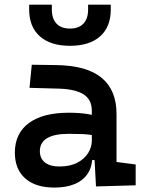

<svg xmlns="http://www.w3.org/2000/svg" viewBox="-20 -803 626 832"><path d="M396 4.9 387.7 -148.4 377.9 -198.7V-322.8Q377.9 -371.6 341.8 -394.3Q305.7 -417 234.4 -418.9L107.9 -422.4L117.7 -522.5L224.6 -521Q356.4 -519 420.7 -465.6Q484.9 -412.1 484.9 -309.6V-101.1L567.9 -90.3V0ZM215.8 9.8Q134.3 9.8 89.4 -29.8Q44.4 -69.3 44.4 -141.6Q44.4 -225.1 105.2 -269.8Q166 -314.5 277.8 -314.5Q322.8 -314.5 357.7 -309.1Q392.6 -303.7 421.9 -293.5L400.4 -213.4Q368.2 -220.7 338.6 -221.9Q309.1 -223.1 278.3 -223.1Q152.8 -223.1 152.8 -147.9Q152.8 -116.2 174.8 -98.9Q196.8 -81.5 236.8 -81.5Q283.7 -81.5 315.2 -98.1Q346.7 -114.7 362.3 -140.4Q377.9 -166 377.9 -192.9V-242.2L404.3 -109.4H363.3L379.9 -125Q379.9 -80.1 359.6 -50Q339.4 -20 302.7 -5.1Q266.1 9.8 215.8 9.8ZM283.2 -604.5Q199.2 -604.5 152.8 -645.5Q106.4 -686.5 106.4 -761.7V-782.7H204.6V-761.7Q204.6 -722.2 224.9 -700.7Q245.1 -679.2 283.2 -679.2Q321.3 -679.2 341.6 -700.7Q361.8 -722.2 361.8 -761.7V-782.7H460V-761.7Q460 -686.5 413.8 -645.5Q367.7 -604.5 283.2 -604.5Z"/></svg>

Font: Cascadia Code Medium
Style: Regular
Weight: 500
Monospace: yes
Designer: Aaron Bell
Foundry: Saja Typeworks
Version: Version 2407.024